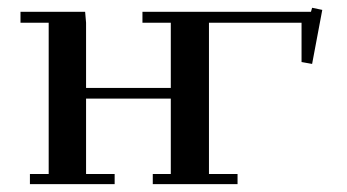

<svg xmlns="http://www.w3.org/2000/svg" viewBox="-20 -469 883 489"><path d="M32.2 -411.1V-439H196.8L199.2 -411.1V-245.1H415V-411.1H342.8V-439H772L774.9 -449.2L800.8 -443.8L774.9 -306.2L748 -311V-411.1H512.2V-25.9H585V0H369.1V-25.9H415V-217.8H199.2V-25.9H272V0H56.2V-25.9H104V-411.1Z"/></svg>

Font: Dehuti Alt
Style: Bold
Weight: 700
Version: Version 1.2